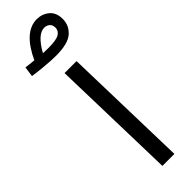

<svg xmlns="http://www.w3.org/2000/svg" viewBox="-358 -919 917 917"><g transform="rotate(-45 100.5 -460.0)"><path d="M72 -644H153L170 0H89ZM249 -833Q249 -789 216 -760Q183 -731 103 -731Q71 -731 22.5 -735.5Q-26 -740 -48 -744L-41 -795Q-27 -793 13 -789Q74 -920 160 -920Q196 -920 222.5 -898Q249 -876 249 -833ZM195 -828Q195 -847 183.5 -856.5Q172 -866 156 -866Q112 -866 66 -784Q79 -783 103 -783Q156 -783 175.5 -795Q195 -807 195 -828Z"/></g></svg>

Font: Noto Sans Arabic
Style: Regular
Weight: 400
Designer: Nadine Chahine
Foundry: Monotype Imaging Inc.
Version: Version 1.001